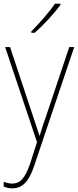

<svg xmlns="http://www.w3.org/2000/svg" viewBox="-20 -785 427 1048"><path d="M310 -758V-765H280C249 -719 196 -659 151 -614V-606H169C217 -647 275 -711 310 -758ZM8 -528 182 -9 144 109C116 191 88 217 47 217C30 217 16 213 0 207V233C16 240 30 243 47 243C103 243 138 206 167 119L385 -528H358L234 -158C218 -112 206 -78 197 -45H195C188 -68 178 -96 157 -160L35 -528Z"/></svg>

Font: Noto Sans Sinhala SemiCondensed Thin
Style: Regular
Weight: 100
Width: 4
Designer: Jelle Bosma - Monotype Design Team
Foundry: Monotype Imaging Inc.
Version: Version 2.006